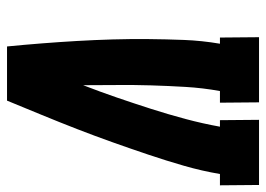

<svg xmlns="http://www.w3.org/2000/svg" viewBox="-128 -648 775 560"><g transform="rotate(90 260.0 -367.5)"><path d="M115 0Q110 -51 106 -102Q102 -153 99 -204.5Q96 -256 94.5 -308Q93 -360 93.5 -412Q94 -464 96 -516Q98 -568 107 -621H89L88 -735H278L279 -621H245Q236 -571 233 -520.5Q230 -470 228.5 -420Q227 -370 227.5 -320.5Q228 -271 228 -222Q247 -271 264 -320.5Q281 -370 297 -420Q313 -470 326.5 -520.5Q340 -571 349 -621H330L329 -735H519L520 -621H487Q478 -568 463 -516Q448 -464 430.5 -412Q413 -360 394.5 -308Q376 -256 356 -204.5Q336 -153 315 -102Q294 -51 273 0Z"/></g></svg>

Font: Iosevka Curly Slab Heavy
Style: Italic
Weight: 900
Italic angle: -9°
Monospace: yes
Designer: Belleve Invis
Foundry: Belleve Invis
Version: Version 22.1.2; ttfautohint (v1.8.4)